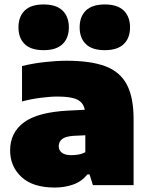

<svg xmlns="http://www.w3.org/2000/svg" viewBox="-20 -832 670 863"><path d="M226 11Q127.5 11 76.5 -36.5Q25.5 -84 25.5 -155.5Q25.5 -236 87.8 -282Q150 -328 288 -335L361 -338.5Q355 -370.5 327.5 -384.2Q300 -398 239 -398Q205 -398 161.2 -392.2Q117.5 -386.5 79 -376V-535Q126.5 -547 180.8 -553Q235 -559 280 -559Q386.5 -559 452.8 -534.5Q519 -510 549.8 -452.5Q580.5 -395 580.5 -296V0H397.5L382.5 -48H373Q347 -16 308.8 -2.5Q270.5 11 226 11ZM244 -175Q244 -156.5 258.2 -145.5Q272.5 -134.5 301 -134.5Q315.5 -134.5 332 -137.2Q348.5 -140 363.5 -148V-224L311 -221.5Q274.5 -219 259.2 -207Q244 -195 244 -175ZM451 -606.5Q394 -606.5 366 -633.8Q338 -661 338 -709Q338 -757 366 -784.5Q394 -812 451 -812Q508 -812 536.2 -784.5Q564.5 -757 564.5 -709Q564.5 -661 536.2 -633.8Q508 -606.5 451 -606.5ZM176 -606.5Q119 -606.5 91 -633.8Q63 -661 63 -709Q63 -757 91 -784.5Q119 -812 176 -812Q233 -812 261.2 -784.5Q289.5 -757 289.5 -709Q289.5 -661 261.2 -633.8Q233 -606.5 176 -606.5Z"/></svg>

Font: Encode Sans Semi Expanded Black
Style: Regular
Weight: 900
Width: 6
Designer: Multiple Designers
Foundry: Impallari Type
Version: Version 3.000; ttfautohint (v1.8.3) -l 8 -r 50 -G 200 -x 14 